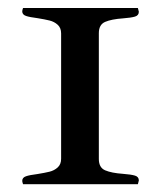

<svg xmlns="http://www.w3.org/2000/svg" viewBox="-20 -459 403 480"><path d="M287.6 -24.4Q307.6 -22.9 317.4 -20Q327.1 -17.1 327.1 -7.8Q327.1 -6.8 324.7 1.5H37.6Q35.6 -4.4 35.6 -6.8Q35.6 -15.1 44.9 -18.3Q54.2 -21.5 73.7 -23.9Q92.3 -26.9 104 -29.8Q115.7 -32.7 124.3 -40.5Q132.8 -48.3 132.8 -62V-375.5Q132.8 -389.2 124.3 -397Q115.7 -404.8 104 -407.7Q92.3 -410.6 73.7 -413.6Q54.2 -416 44.9 -419.2Q35.6 -422.4 35.6 -430.7Q35.6 -433.1 37.6 -439H324.7Q327.1 -430.7 327.1 -429.7Q327.1 -420.4 317.4 -417.5Q307.6 -414.6 287.6 -413.1Q258.8 -411.1 242.9 -404.3Q227.1 -397.5 227.1 -376V-61.5Q227.1 -40 242.9 -33.2Q258.8 -26.4 287.6 -24.4Z"/></svg>

Font: Radley
Style: Regular
Weight: 400
Designer: Vernon Adams
Foundry: Vernon Adams
Version: Version 1.003; ttfautohint (v1.6)